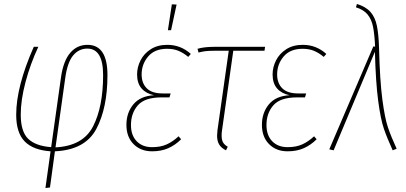

<svg xmlns="http://www.w3.org/2000/svg" viewBox="-20 -756 2056 972"><path d="M524 -376Q524 -209 467.5 -103Q411 3 258 10L233 193L210 196L236 10Q148 4 105 -40Q62 -84 62 -175Q62 -318 151 -519H174Q133 -431 109 -340Q85 -249 85 -176Q85 -90 122.5 -53.5Q160 -17 239 -11L289 -366Q301 -448 335.5 -488.5Q370 -529 423 -529Q524 -529 524 -376ZM310 -359 261 -10Q400 -17 451 -116Q502 -215 502 -376Q502 -510 422 -510Q379 -510 350 -475Q321 -440 310 -359Z M620 -124Q620 -185 655 -227.5Q690 -270 760 -274Q720 -282 697 -308Q674 -334 674 -379Q674 -416 691.5 -450.5Q709 -485 743.5 -507Q778 -529 827 -529Q895 -529 946 -483L933 -468Q909 -488 884 -498.5Q859 -509 826 -509Q763 -509 730 -470Q697 -431 697 -379Q697 -335 723 -309Q749 -283 803 -283H844L838 -263H798Q713 -263 678 -223Q643 -183 643 -123Q643 -71 672 -41Q701 -11 750 -11Q793 -11 824 -25Q855 -39 884 -66L897 -51Q868 -22 832.5 -6Q797 10 750 10Q692 10 656 -26.5Q620 -63 620 -124ZM850 -734 874 -733 846 -603H830Z M1104 -96Q1102 -86 1102 -69Q1102 -48 1109 -35.5Q1116 -23 1133 -13L1124 5Q1100 -7 1089.5 -24.5Q1079 -42 1079 -69Q1079 -77 1081 -97L1138 -499H1064Q1037 -499 1020.5 -497Q1004 -495 985 -490L980 -509Q1013 -519 1067 -519H1322L1319 -499H1161Z M1306 -124Q1306 -185 1341 -227.5Q1376 -270 1446 -274Q1406 -282 1383 -308Q1360 -334 1360 -379Q1360 -416 1377.5 -450.5Q1395 -485 1429.5 -507Q1464 -529 1513 -529Q1581 -529 1632 -483L1619 -468Q1595 -488 1570 -498.5Q1545 -509 1512 -509Q1449 -509 1416 -470Q1383 -431 1383 -379Q1383 -335 1409 -309Q1435 -283 1489 -283H1530L1524 -263H1484Q1399 -263 1364 -223Q1329 -183 1329 -123Q1329 -71 1358 -41Q1387 -11 1436 -11Q1479 -11 1510 -25Q1541 -39 1570 -66L1583 -51Q1554 -22 1518.5 -6Q1483 10 1436 10Q1378 10 1342 -26.5Q1306 -63 1306 -124Z M1899 -510Q1903 -350 1915.5 -254Q1928 -158 1944 -111Q1960 -64 1988 -3L1968 5Q1940 -56 1923.5 -104Q1907 -152 1894.5 -246Q1882 -340 1878 -494L1669 5L1647 0L1870 -521L1879 -520Q1876 -583 1868.5 -620.5Q1861 -658 1841 -682.5Q1821 -707 1782 -719L1787 -736Q1832 -722 1855.5 -695.5Q1879 -669 1888 -625.5Q1897 -582 1899 -510Z"/></svg>

Font: Fira Sans Extra Condensed Thin
Style: Italic
Weight: 250
Width: 3
Italic angle: -8°
Designer: Carrois Corporate & Edenspiekermann AG
Foundry: Carrois Corporate GbR & Edenspiekermann AG
Version: Version 4.203